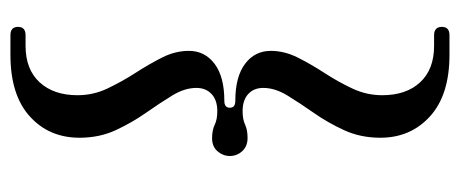

<svg xmlns="http://www.w3.org/2000/svg" viewBox="-277 -489 882 368"><g transform="rotate(-90 164.0 -305.0)"><path d="M141.5 -305.5Q141.5 -295 154.5 -295Q201 -295 225.8 -276.2Q250.5 -257.5 250.5 -227Q250.5 -201 237.8 -175.5Q225 -150 208.2 -124.2Q191.5 -98.5 178.5 -71Q165.5 -43.5 165.5 -13.5Q165.5 32.5 190.2 59.2Q215 86 260 86H280.5Q296.5 86 296.5 101Q296.5 115.5 280.5 115.5H243Q166 115.5 125 78.2Q84 41 84 -17Q84 -55 98.5 -86.5Q113 -118 131.8 -144.8Q150.5 -171.5 165 -195.2Q179.5 -219 179.5 -241.5Q179.5 -259.5 167.8 -270.2Q156 -281 135 -281Q119 -281 109 -276.2Q99 -271.5 83.5 -271.5Q67.5 -271.5 58.2 -281.8Q49 -292 49 -305.5Q49 -318.5 58 -329Q67 -339.5 83 -339.5Q98.5 -339.5 108.8 -334.5Q119 -329.5 135 -329.5Q156 -329.5 167.8 -340.5Q179.5 -351.5 179.5 -369.5Q179.5 -392 165 -415.8Q150.5 -439.5 131.8 -466.2Q113 -493 98.5 -524.2Q84 -555.5 84 -593.5Q84 -652 125 -689Q166 -726 243 -726H280.5Q296.5 -726 296.5 -711.5Q296.5 -697 280.5 -697H260Q215 -697 190.2 -670Q165.5 -643 165.5 -597.5Q165.5 -567 178.5 -539.8Q191.5 -512.5 208.2 -486.5Q225 -460.5 237.8 -435.2Q250.5 -410 250.5 -384Q250.5 -353.5 225.8 -334.8Q201 -316 154.5 -316Q141.5 -316 141.5 -305.5Z"/></g></svg>

Font: Fraunces 144pt Soft
Style: Regular
Weight: 400
Version: Version 1.000;[0bf87f6ff]